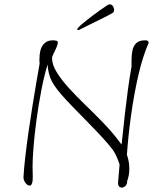

<svg xmlns="http://www.w3.org/2000/svg" viewBox="-20 -838 720 867"><path d="M531 9Q513 9 513 -13L520 -95Q507 -136 489 -162Q471 -186 441 -218.5Q411 -251 376.5 -286Q342 -321 310.5 -353.5Q279 -386 258 -410Q218 -456 207 -487Q196 -518 195 -547Q179 -495 166.5 -429.5Q154 -364 145 -298Q136 -232 131.5 -176Q127 -120 127 -87Q127 -77 127.5 -64Q128 -51 128 -39Q128 0 114 0Q104 0 95 -12Q86 -24 86 -38Q88 -75 94 -128Q100 -181 108.5 -240.5Q117 -300 126.5 -359Q136 -418 144.5 -468Q153 -518 159 -551Q158 -556 158 -560.5Q158 -565 158 -569Q158 -615 174.5 -635.5Q191 -656 218 -656Q228 -656 234.5 -654Q241 -652 241 -647Q241 -637 234.5 -622.5Q228 -608 221.5 -595Q215 -582 215 -576Q215 -546 236 -512Q257 -478 291 -440.5Q325 -403 366 -363.5Q407 -324 447.5 -282Q488 -240 520 -197L529 -185L545 -332Q551 -385 558 -436Q565 -487 574 -538V-568Q574 -590 578 -610Q582 -630 595 -643Q608 -656 636 -656Q651 -656 651 -646V-644Q624 -582 604.5 -497Q585 -412 572 -318.5Q559 -225 553 -139Q559 -123 561.5 -106.5Q564 -90 564 -76Q564 -59 561 -44.5Q558 -30 554 -20V-14Q552 -3 545 3Q538 9 531 9ZM332.1 -702Q329 -702 329 -705.1Q329 -711.3 349.6 -728.8Q370.2 -746.3 401.7 -770Q433.1 -793.7 466 -815.3Q471.2 -818.4 475.3 -818.4Q484.6 -818.4 490.2 -809.7Q495.9 -800.9 494.9 -792.7V-790.6Q494.9 -783.4 487.7 -779.3Q474.3 -771 446.5 -757.1Q418.6 -743.2 388.8 -728.8Q358.9 -714.4 337.3 -703.1Q335.2 -702 332.1 -702Z"/></svg>

Font: Bilbo
Style: Regular
Weight: 400
Designer: Robert E. Leuschke
Foundry: Robert E. Leuschke
Version: Version 1.100